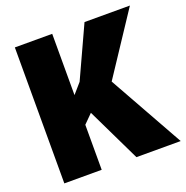

<svg xmlns="http://www.w3.org/2000/svg" viewBox="-130 -847 935 966"><g transform="rotate(-20 337.5 -364.0)"><path d="M52 -728H252V-400L299 -454L425 -728H668L451 -400L675 0H438L299 -288L252 -241V0H52Z"/></g></svg>

Font: Murecho Black
Style: Regular
Weight: 900
Designer: Neil Summerour
Foundry: Positype
Version: Version 1.010; ttfautohint (v1.8.3)